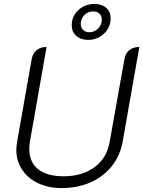

<svg xmlns="http://www.w3.org/2000/svg" viewBox="-20 -948 729 977"><path d="M63 -186Q63 -198 67 -226L141 -646Q146 -676 166 -692.5Q186 -709 217 -709L132 -226Q129 -207 129 -189Q129 -123 174 -87Q219 -51 304 -51Q399 -51 461.5 -97.5Q524 -144 538 -226L613 -646Q618 -676 637.5 -692.5Q657 -709 689 -709L604 -226Q591 -155 548.5 -102Q506 -49 440.5 -20Q375 9 294 9Q226 9 173.5 -16Q121 -41 92 -85.5Q63 -130 63 -186ZM345 -819Q345 -865 378.5 -896.5Q412 -928 461 -928Q498 -928 520.5 -908Q543 -888 543 -855Q543 -809 509.5 -777Q476 -745 429 -745Q391 -745 368 -765.5Q345 -786 345 -819ZM498 -848Q498 -867 486 -878.5Q474 -890 454 -890Q428 -890 409.5 -871.5Q391 -853 391 -826Q391 -807 403 -795.5Q415 -784 435 -784Q461 -784 479.5 -803Q498 -822 498 -848Z"/></svg>

Font: K2D ExtraLight
Style: Italic
Weight: 275
Italic angle: -10°
Designer: Katatrad Aksorn Co.,Ltd.
Foundry: Cadson Demak Co.,Ltd.
Version: Version 1.000; ttfautohint (v1.6)